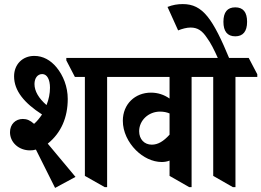

<svg xmlns="http://www.w3.org/2000/svg" viewBox="-20 -909 1281 941"><path d="M250 12 350 -42 214 -205C280 -258 312 -334 312 -424C312 -484 290 -539 257 -579C228 -614 191 -635 148 -635C90 -635 49 -593 49 -535C49 -464 99 -404 186 -348C174 -330 161 -314 147 -302C128 -319 112 -326 92 -326C56 -326 29 -300 29 -261C29 -211 72 -172 127 -172C137 -172 147 -173 156 -176ZM493 8H505V-532H612V-545L570 -625H305V-613L347 -532H396V-47ZM149 -497C149 -526 164 -546 187 -546C211 -546 225 -519 225 -479C225 -451 219 -421 208 -394C170 -427 149 -462 149 -497Z M773 -115C786 -115 799 -117 811 -122V-47L907 8H919V-532H1027V-545L984 -625H503V-613L546 -532H811V-426C784 -445 753 -455 720 -455C642 -455 582 -399 582 -317C582 -263 608 -211 646 -173C681 -138 727 -115 773 -115ZM662 -266C662 -319 708 -362 764 -362C782 -362 797 -359 811 -353V-249C781 -216 754 -200 724 -200C687 -200 662 -227 662 -266Z M1121 8H1134V-532H1241V-545L1199 -625H917V-613L960 -532H1025V-47Z M1052 -615H1107C1023 -818 974 -889 876 -889C850 -889 826 -885 801 -875L853 -760C873 -768 895 -774 914 -774C948 -774 971 -759 994 -724C1013 -698 1028 -669 1052 -615ZM1133 -731C1171 -731 1191 -755 1191 -802C1191 -849 1172 -873 1133 -873C1094 -873 1075 -849 1075 -802C1075 -756 1094 -731 1133 -731Z"/></svg>

Font: Noto Serif Devanagari ExtraCondensed
Style: Bold
Weight: 700
Width: 2
Designer: Universal Thirst, Indian Type Foundry and the Monotype Design Team
Foundry: Monotype Imaging Inc.
Version: Version 2.004